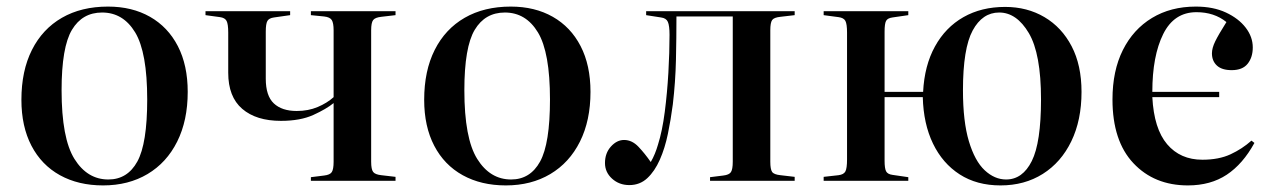

<svg xmlns="http://www.w3.org/2000/svg" viewBox="-20 -549 3861 583"><path d="M293 14Q218 14 162 -17Q106 -48 75.5 -106.5Q45 -165 45 -246Q45 -334 77 -397.5Q109 -461 168 -495Q227 -529 308 -529Q381 -529 435.5 -498Q490 -467 520 -409Q550 -351 550 -270Q550 -183 518 -119Q486 -55 428 -20.5Q370 14 293 14ZM309 -4Q367 -4 397 -58.5Q427 -113 427 -247Q427 -390 390.5 -450.5Q354 -511 290 -511Q230 -511 198.5 -458.5Q167 -406 167 -275Q167 -129 206 -66.5Q245 -4 309 -4Z M924 0V-11L964 -16Q982 -18 987.5 -26.5Q993 -35 993 -58V-236Q971 -218 931.5 -200Q892 -182 833 -182Q758 -182 715.5 -218.5Q673 -255 673 -328V-450Q673 -476 668 -485.5Q663 -495 648 -497L604 -503V-515H861V-503L812 -496Q797 -494 792 -485.5Q787 -477 787 -453V-310Q787 -258 811.5 -235Q836 -212 881 -212Q916 -212 944.5 -224Q973 -236 993 -254V-457Q993 -479 987.5 -488Q982 -497 964 -499L924 -503V-515H1181V-503L1138 -498Q1119 -496 1113 -488Q1107 -480 1107 -457V-58Q1107 -35 1113 -27Q1119 -19 1138 -17L1181 -12V0Z M1516 14Q1441 14 1385 -17Q1329 -48 1298.5 -106.5Q1268 -165 1268 -246Q1268 -334 1300 -397.5Q1332 -461 1391 -495Q1450 -529 1531 -529Q1604 -529 1658.5 -498Q1713 -467 1743 -409Q1773 -351 1773 -270Q1773 -183 1741 -119Q1709 -55 1651 -20.5Q1593 14 1516 14ZM1532 -4Q1590 -4 1620 -58.5Q1650 -113 1650 -247Q1650 -390 1613.5 -450.5Q1577 -511 1513 -511Q1453 -511 1421.5 -458.5Q1390 -406 1390 -275Q1390 -129 1429 -66.5Q1468 -4 1532 -4Z M1891 13Q1860 13 1838.5 -6.5Q1817 -26 1817 -54Q1817 -84 1835 -104Q1853 -124 1875 -124Q1899 -124 1918.5 -103.5Q1938 -83 1956 -57Q1963 -69 1968.5 -82.5Q1974 -96 1978 -110Q1991 -151 1998.5 -209Q2006 -267 2009.5 -328.5Q2013 -390 2013 -443Q2013 -471 2008 -482.5Q2003 -494 1987 -496L1942 -503V-515H2393V-503L2350 -498Q2330 -496 2324.5 -488Q2319 -480 2319 -457V-58Q2319 -35 2324.5 -27Q2330 -19 2350 -17L2393 -12V0H2136V-11L2176 -16Q2194 -18 2199.5 -26.5Q2205 -35 2205 -58V-499H2034Q2034 -435 2032.5 -367.5Q2031 -300 2023 -232Q2017 -186 2008 -142.5Q1999 -99 1983.5 -64Q1968 -29 1945.5 -8Q1923 13 1891 13Z M3018 14Q2946 14 2894 -19.5Q2842 -53 2813 -113Q2784 -173 2782 -254H2666V-61Q2666 -38 2670.5 -29Q2675 -20 2690 -18L2738 -11V0H2481V-12L2526 -17Q2542 -19 2547 -28.5Q2552 -38 2552 -65V-450Q2552 -476 2547 -485.5Q2542 -495 2526 -497L2481 -503V-515H2738V-503L2690 -496Q2675 -494 2670.5 -485.5Q2666 -477 2666 -453V-270H2783Q2787 -350 2819 -408Q2851 -466 2905.5 -497Q2960 -528 3032 -528Q3099 -528 3151.5 -497Q3204 -466 3234 -408.5Q3264 -351 3264 -270Q3264 -184 3233 -120Q3202 -56 3146.5 -21Q3091 14 3018 14ZM3035 -4Q3085 -4 3113 -60Q3141 -116 3141 -247Q3141 -386 3104 -448.5Q3067 -511 3014 -511Q2963 -511 2933.5 -456.5Q2904 -402 2904 -275Q2904 -180 2922 -120Q2940 -60 2970 -32Q3000 -4 3035 -4Z M3587 14Q3485 14 3421.5 -53.5Q3358 -121 3358 -247Q3358 -334 3389.5 -397Q3421 -460 3478 -494.5Q3535 -529 3611 -529Q3664 -529 3702.5 -511Q3741 -493 3762.5 -465Q3784 -437 3784 -405Q3784 -375 3768.5 -355.5Q3753 -336 3720 -336Q3690 -336 3675 -350Q3660 -364 3660 -387Q3660 -403 3670 -423.5Q3680 -444 3704 -482Q3667 -512 3613 -512Q3545 -512 3512 -445.5Q3479 -379 3479 -270H3682V-254H3479Q3484 -158 3524 -111Q3564 -64 3631 -64Q3681 -64 3716.5 -80.5Q3752 -97 3780 -122L3789 -115Q3754 -51 3705 -18.5Q3656 14 3587 14Z"/></svg>

Font: Literata 72pt Medium
Style: Regular
Weight: 500
Designer: Latin by Veronika Burian and Jose Scaglione. Greek by Irene Vlachou. Cyrillic by Vera Evstafieva.
Foundry: TypeTogether
Version: Version 3.002